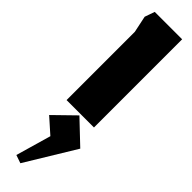

<svg xmlns="http://www.w3.org/2000/svg" viewBox="-388 -680 1090 1090"><g transform="rotate(45 157.5 -134.5)"><path d="M55 0V-548L34 -648L55 -708H275V0ZM123 439 74 422 135 210 45 130 168 10 305 140Z"/></g></svg>

Font: Rowdies
Style: Bold
Weight: 700
Designer: Jaikishan Patel
Version: Version 1.000; ttfautohint (v1.8.3)